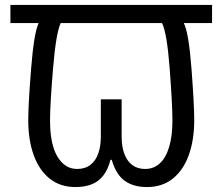

<svg xmlns="http://www.w3.org/2000/svg" viewBox="-20 -734 898 775"><path d="M285 21Q223 21 180.5 -13Q138 -47 116 -108Q94 -169 94 -249Q94 -311 105.5 -456Q117 -601 136 -641H22V-714H836V-641H722Q742 -601 753 -456Q764 -311 764 -249Q764 -169 742 -108Q720 -47 677.5 -13Q635 21 573 21Q518 21 483 -4.5Q448 -30 431 -89H426Q416 -50 397 -25.5Q378 -1 350 10Q322 21 285 21ZM291 -52Q324 -52 345.5 -69Q367 -86 377 -115.5Q387 -145 387 -182V-333H471V-182Q471 -141 482.5 -111.5Q494 -82 515 -67Q536 -52 566 -52Q600 -52 624.5 -74Q649 -96 662.5 -140Q676 -184 676 -248Q676 -311 665 -456Q654 -601 634 -641H225Q206 -601 194 -456Q182 -311 182 -248Q182 -151 212 -101.5Q242 -52 291 -52Z"/></svg>

Font: lsinhala85
Style: Book
Weight: 400
Designer: Jelle Bosma - Monotype Design Team
Foundry: Monotype Imaging Inc.
Version: Version 2.003